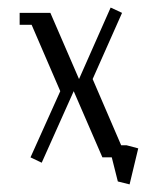

<svg xmlns="http://www.w3.org/2000/svg" viewBox="-20 -418 406 510"><path d="M32.2 -352.1V-383.8H113.8L189.9 -208L273.9 -397.9L304.2 -383.8L226.1 -208L301.8 -32.2H315.9L347.2 -23.9L324.2 71.8L293 64L276.9 0H252L175.8 -175.8L90.8 14.2L61 0L140.1 -175.8L64 -352.1Z"/></svg>

Font: Gawaa
Style: Regular
Weight: 400
Designer: T. Christopher White
Version: Version 1.0